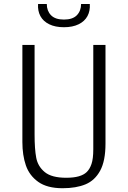

<svg xmlns="http://www.w3.org/2000/svg" viewBox="-20 -962 660 991"><path d="M95.5 -229V-730H158.5V-268.5Q158.5 -192.5 167 -147.8Q175.5 -103 211 -73.8Q246.5 -44.5 321.5 -44.5Q360.5 -44.5 386.5 -52Q412.5 -59.5 427 -73.5Q443 -88.5 452.2 -115.5Q461.5 -142.5 461.5 -192V-730H524.5V-220.5Q524.5 -131.5 497 -81Q469.5 -30.5 421.2 -10.5Q373 9.5 303 9.5Q223.5 9.5 177.5 -23.2Q131.5 -56 113.5 -108.5Q95.5 -161 95.5 -229ZM310 -861Q355 -861 376.8 -883.5Q398.5 -906 398.5 -941.5H443.5Q446 -906 431.5 -879Q417 -852 386 -836.8Q355 -821.5 310 -821.5Q265 -821.5 234 -836.8Q203 -852 188.5 -879Q174 -906 176.5 -941.5H221.5Q221.5 -906 243.2 -883.5Q265 -861 310 -861Z"/></svg>

Font: Monaspace Argon Var
Style: Regular
Weight: 400
Designer: Riley Cran and the Lettermatic Team
Version: Version 1.000 (Monaspace Argon Var)